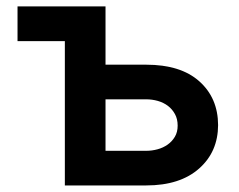

<svg xmlns="http://www.w3.org/2000/svg" viewBox="-20 -565 728 585"><path d="M33.4 -439.6V-545.5H301.5V-367.9H425.4Q530.2 -367.9 587 -317.5Q644.2 -266.7 644.5 -183.9Q644.2 -102.6 587 -51.8Q528.8 0 425.4 0H177.6V-439.6ZM425.4 -105.5Q442.8 -105.5 459.9 -110.1Q476.9 -114.7 490.6 -124.3Q504.3 -133.9 512.8 -148.3Q521.3 -162.6 521.3 -182.2Q521.3 -202.4 513.1 -217.3Q505 -232.2 491.7 -242.4Q478.3 -252.5 460.9 -257.5Q443.5 -262.4 425.4 -262.4H301.5V-105.5Z"/></svg>

Font: Inter P Semi Bold
Style: Regular
Weight: 600
Designer: Rasmus Andersson
Foundry: rsms
Version: Version 3.018;git-588b23468